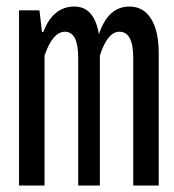

<svg xmlns="http://www.w3.org/2000/svg" viewBox="-20 -576 540 596"><path d="M39.1 0V-543.9H102.5L110.4 -476.6H114.3Q144.5 -555.7 210.9 -555.7Q272.5 -555.7 287.1 -469.7Q315.4 -555.7 381.8 -555.7Q424.8 -555.7 448.7 -518.1Q472.7 -480.5 472.7 -410.2V0H393.6V-396.5Q393.6 -477.5 350.6 -477.5Q313.5 -477.5 290 -403.3V0H222.7V-396.5Q222.7 -477.5 181.6 -477.5Q143.6 -477.5 118.2 -403.3V0Z"/></svg>

Font: Gen Shin Gothic Monospace Regular
Style: Regular
Weight: 400
Designer: [Source Han Sans]
Ryoko NISHIZUKA  (kana & ideographs); Paul D. Hunt (Latin, Greek & Cyrillic); Wenlong ZHANG  (bopomofo
Version: Version 1.002.20150607